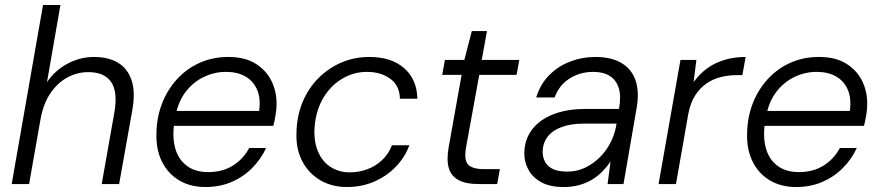

<svg xmlns="http://www.w3.org/2000/svg" viewBox="-20 -740 3541 772"><path d="M27 0 153 -720H223L169 -410Q202 -458 252.5 -484.5Q303 -511 358 -511Q415 -511 454 -488Q493 -465 509 -417.5Q525 -370 512 -297L459 0H389L440 -289Q454 -370 427 -410Q400 -450 335 -450Q290 -450 250 -428Q210 -406 182 -364Q154 -322 143 -261L97 0Z M806 12Q745 12 700 -15Q655 -42 631 -90.5Q607 -139 609 -204Q610 -269 632 -325Q654 -381 693 -423Q732 -465 784 -488Q836 -511 898 -511Q964 -511 1007 -484.5Q1050 -458 1071.5 -414.5Q1093 -371 1092 -319Q1092 -301 1088 -277Q1084 -253 1079 -234H665L675 -294H1022Q1029 -345 1013.5 -380Q998 -415 966 -433Q934 -451 888 -451Q843 -451 800.5 -431Q758 -411 727.5 -372Q697 -333 686 -275L681 -248Q672 -189 684.5 -144Q697 -99 731 -73.5Q765 -48 817 -48Q874 -48 916 -74Q958 -100 982 -145H1050Q1030 -101 994.5 -65Q959 -29 911.5 -8.5Q864 12 806 12Z M1375 12Q1314 12 1267.5 -15.5Q1221 -43 1195.5 -91.5Q1170 -140 1172 -204Q1173 -272 1196 -328Q1219 -384 1259.5 -425Q1300 -466 1352.5 -488.5Q1405 -511 1465 -511Q1554 -511 1605.5 -465.5Q1657 -420 1658 -343H1588Q1587 -396 1549 -423.5Q1511 -451 1456 -451Q1399 -451 1351 -420.5Q1303 -390 1274.5 -336.5Q1246 -283 1244 -211Q1244 -172 1254.5 -141.5Q1265 -111 1284 -90Q1303 -69 1329.5 -58Q1356 -47 1385 -47Q1422 -47 1455.5 -59Q1489 -71 1515.5 -95.5Q1542 -120 1556 -156H1626Q1608 -107 1571 -69Q1534 -31 1484 -9.5Q1434 12 1375 12Z M1903 0Q1853 0 1823.5 -16Q1794 -32 1784.5 -64.5Q1775 -97 1784 -148L1836 -439H1758L1769 -499H1847L1877 -615H1938L1917 -499H2068L2057 -439H1907L1854 -148Q1845 -97 1862 -78.5Q1879 -60 1926 -60H1990L1979 0Z M2246 12Q2191 12 2156 -7.5Q2121 -27 2104.5 -58Q2088 -89 2088 -124Q2089 -180 2120 -220Q2151 -260 2206 -281Q2261 -302 2334 -302H2469Q2478 -353 2468 -385.5Q2458 -418 2432 -434.5Q2406 -451 2365 -451Q2313 -451 2270.5 -424.5Q2228 -398 2210 -348H2136Q2152 -401 2188 -437.5Q2224 -474 2272.5 -492.5Q2321 -511 2373 -511Q2439 -511 2480 -486Q2521 -461 2536 -415Q2551 -369 2540 -307L2487 0H2423L2435 -91Q2421 -70 2402.5 -51Q2384 -32 2361 -18Q2338 -4 2309.5 4Q2281 12 2246 12ZM2261 -50Q2299 -50 2331 -65Q2363 -80 2389 -105Q2415 -130 2432 -161.5Q2449 -193 2456 -226L2459 -243H2328Q2276 -243 2239 -229.5Q2202 -216 2182.5 -191Q2163 -166 2162 -131Q2162 -93 2186 -71.5Q2210 -50 2261 -50Z M2628 0 2716 -499H2780L2769 -410Q2792 -442 2822.5 -464.5Q2853 -487 2892.5 -499Q2932 -511 2978 -511L2965 -438H2943Q2909 -438 2877.5 -430Q2846 -422 2819.5 -403.5Q2793 -385 2774 -354.5Q2755 -324 2747 -279L2698 0Z M3181 12Q3120 12 3075 -15Q3030 -42 3006 -90.5Q2982 -139 2984 -204Q2985 -269 3007 -325Q3029 -381 3068 -423Q3107 -465 3159 -488Q3211 -511 3273 -511Q3339 -511 3382 -484.5Q3425 -458 3446.5 -414.5Q3468 -371 3467 -319Q3467 -301 3463 -277Q3459 -253 3454 -234H3040L3050 -294H3397Q3404 -345 3388.5 -380Q3373 -415 3341 -433Q3309 -451 3263 -451Q3218 -451 3175.5 -431Q3133 -411 3102.5 -372Q3072 -333 3061 -275L3056 -248Q3047 -189 3059.5 -144Q3072 -99 3106 -73.5Q3140 -48 3192 -48Q3249 -48 3291 -74Q3333 -100 3357 -145H3425Q3405 -101 3369.5 -65Q3334 -29 3286.5 -8.5Q3239 12 3181 12Z"/></svg>

Font: DM Sans 20pt Light
Style: Italic
Weight: 300
Italic angle: -10°
Version: Version 4.004;gftools[0.9.30]